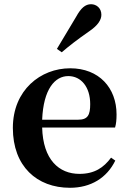

<svg xmlns="http://www.w3.org/2000/svg" viewBox="-20 -875 613 911"><path d="M273 -627C308 -657 345 -686 404 -727C445 -755 461 -781 461 -805C461 -837 437 -855 412 -855C385 -855 364 -837 341 -795C302 -729 276 -687 250 -643ZM180 -307C186 -453 241 -514 304 -514C365 -514 408 -462 408 -381C408 -330 397 -307 351 -307ZM526 -270C531 -287 533 -306 533 -332C533 -458 450 -551 313 -551C173 -551 41 -448 41 -268C41 -86 155 16 312 16C411 16 487 -31 527 -113L507 -127C472 -80 429 -50 357 -50C260 -50 184 -117 180 -270Z"/></svg>

Font: Noto Serif CJK JP
Style: Bold
Weight: 700
Designer: Ryoko NISHIZUKA 西塚涼子 (kana & ideographs); Frank Grießhammer (Latin, Greek & Cyrillic); Wenlong ZHANG 张文龙 (bopomofo); San
Foundry: Adobe Systems Incorporated
Version: Version 1.000;PS 1;hotconv 16.6.53;makeotf.lib2.5.65590